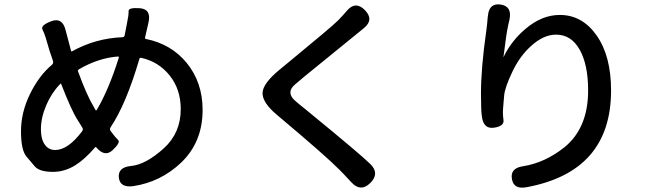

<svg xmlns="http://www.w3.org/2000/svg" viewBox="-20 -815 3040 887"><path d="M595 45Q535 53 529 6Q524 -42 584 -48Q653 -54 737 -130Q815 -201 815 -311Q815 -402 764 -466Q713 -530 632 -548Q626 -549 624 -543Q563 -335 491 -227Q485 -218 491 -210Q513 -180 525.5 -168.5Q538 -157 501 -122Q465 -87 425 -134Q422 -138 419 -134Q372 -79 327 -51Q278 -21 225 -21Q163 -21 141 -46Q121 -69 102 -92Q77 -122 77 -208.5Q77 -295 118 -379.5Q159 -464 219 -515Q228 -522 225 -533L209 -580Q200 -609 192 -638Q185 -661 176 -679.5Q167 -698 217 -717Q268 -736 283 -676L308 -581Q309 -576 313 -578Q421 -638 545 -643Q554 -643 556 -652L566 -704Q575 -746 574 -763.5Q573 -781 627 -777Q680 -772 666 -711L650 -641Q649 -636 654 -635Q770 -612 842 -525Q916 -435 916 -307Q916 -158 816 -63Q722 26 595 45ZM235 -122Q294 -122 359 -208Q366 -217 360 -226Q355 -235 339 -260Q312 -300 263 -426Q261 -431 258 -427Q218 -386 193.5 -328.5Q169 -271 169 -217Q169 -173 186.5 -147.5Q204 -122 235 -122ZM421 -307Q424 -303 427 -307Q483 -402 529 -549Q530 -554 525 -554Q434 -547 345 -495Q338 -491 341 -484Q380 -376 415 -318Z M1690 31Q1647 73 1605 29L1590 13Q1570 -9 1549 -30Q1486 -94 1261 -283Q1190 -342 1193 -388Q1196 -430 1269 -491L1326 -538Q1505 -685 1540 -719Q1561 -740 1579 -761L1583 -766Q1623 -812 1666 -768Q1709 -724 1661 -685L1387 -462Q1364 -443 1342 -424Q1321 -406 1321.5 -387Q1322 -368 1344 -349Q1366 -330 1389 -312L1412 -293Q1649 -99 1692 -56Q1735 -13 1690 31Z M2412 50Q2353 61 2345 12Q2336 -38 2396 -47Q2498 -63 2588 -135Q2697 -224 2697 -397Q2697 -516 2658 -585.5Q2619 -655 2549 -655Q2491 -655 2434 -603Q2382 -557 2347 -483.5Q2312 -410 2309 -373Q2307 -343 2304 -313Q2302 -289 2306 -260.5Q2310 -232 2262 -225Q2213 -218 2206 -278Q2202 -305 2202 -383Q2202 -502 2227 -676Q2231 -705 2233 -734L2234 -741Q2239 -802 2293 -794Q2346 -786 2334 -726L2328 -700Q2322 -672 2318 -643L2306 -553Q2305 -548 2307 -553Q2343 -627 2407 -681Q2483 -746 2566 -746Q2670 -746 2736.5 -651Q2803 -556 2803 -397Q2803 -22 2412 50Z"/></svg>

Font: Resource Han Rounded TW Medium
Style: Regular
Weight: 500
Designer: Cyano Hao (round all glyphs); Ryoko NISHIZUKA 西塚涼子 (kana, bopomofo & ideographs); Paul D. Hunt (Latin, Greek & Cyrillic)
Foundry: Cyano Hao
Version: 0.990